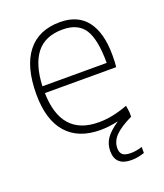

<svg xmlns="http://www.w3.org/2000/svg" viewBox="-138 -641 792 929"><g transform="rotate(-20 258.5 -176.0)"><path d="M288 9Q174 9 114 -59.5Q54 -128 54 -259Q54 -401 112 -475Q170 -549 280 -549Q372 -549 418.5 -488Q465 -427 465 -312Q465 -270 462 -251H95Q100 -29 293 -29Q328 -29 363.5 -36Q399 -43 443 -59L448 -23V-1Q386 29 359.5 57Q333 85 333 120Q333 143 345.5 153.5Q358 164 387 164Q416 164 446 154V185Q432 190 414.5 193.5Q397 197 379 197Q296 197 296 121Q296 86 314.5 58Q333 30 380 -2Q330 9 288 9ZM280 -511Q190 -511 145 -454Q100 -397 95 -286H426Q426 -407 392.5 -459Q359 -511 280 -511Z"/></g></svg>

Font: Encode Sans Normal
Style: Thin
Weight: 100
Designer: Pablo Impallari, Andres Torresi
Foundry: Pablo Impallari, Andres Torresi
Version: Version 1.000; ttfautohint (v1.00) -l 8 -r 50 -G 200 -x 14 -